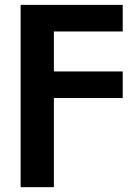

<svg xmlns="http://www.w3.org/2000/svg" viewBox="-20 -566 577 790"><path d="M64.9 204.1V-545.9H484.9V-436.5H201.7V-272H484.9V-162.6H201.7V204.1Z"/></svg>

Font: Inter Cardless
Style: Bold
Weight: 700
Designer: Rasmus Andersson
Foundry: rsms
Version: Version 4.001;git-9221beed3